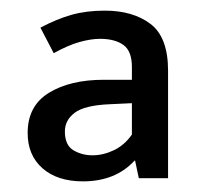

<svg xmlns="http://www.w3.org/2000/svg" viewBox="-20 -609 380 361"><path d="M56 -557Q86 -573 114 -581Q142 -589 177 -589Q230 -589 263 -564Q296 -539 296 -476V-274H241L234 -307H233Q197 -268 136 -268Q88 -268 60 -292.5Q32 -317 32 -359Q32 -410 72 -434.5Q112 -459 175 -459H228V-483Q228 -513 212 -524.5Q196 -536 168 -536Q151 -536 129.5 -530Q108 -524 81 -509ZM228 -415 186 -413Q139 -411 120.5 -397Q102 -383 102 -362Q102 -336 118 -326.5Q134 -317 154 -317Q174 -317 194 -326.5Q214 -336 228 -356Z"/></svg>

Font: Ek Mukta Medium
Style: Regular
Weight: 500
Designer: Girish Dalvi and Yashodeep Gholap
Foundry: Ek Type
Version: Version 2.538;PS 1.002;hotconv 16.6.51;makeotf.lib2.5.65220;